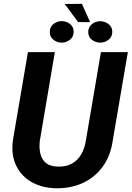

<svg xmlns="http://www.w3.org/2000/svg" viewBox="-20 -987 697 1017"><path d="M514.6 -710.9H657.2L577.1 -241.7Q565.9 -162.6 525.1 -105.7Q484.4 -48.8 420.7 -18.8Q356.9 11.2 277.3 10.3Q203.1 8.8 148.2 -22.2Q93.3 -53.2 65.9 -109.1Q38.6 -165 47.9 -241.2L127.9 -710.9H270.5L190.9 -240.7Q186.5 -204.1 193.6 -173.6Q200.7 -143.1 222.9 -124.3Q245.1 -105.5 286.1 -104.5Q329.6 -103 360.4 -120.1Q391.1 -137.2 409.7 -168.7Q428.2 -200.2 434.6 -241.2ZM413.6 -966.8 457.5 -869.6 393.6 -870.1 322.8 -965.8ZM243.7 -816.4Q243.2 -842.8 261.7 -858.6Q280.3 -874.5 305.2 -875Q330.1 -875.5 349.9 -860.8Q369.6 -846.2 370.1 -819.8Q370.6 -793.5 351.6 -777.6Q332.5 -761.7 308.1 -761.2Q283.7 -760.7 263.9 -775.6Q244.1 -790.5 243.7 -816.4ZM447.3 -816.4Q447.3 -842.8 466.1 -858.4Q484.9 -874 509.3 -874.5Q534.2 -875 554.2 -860.1Q574.2 -845.2 574.7 -819.8Q575.2 -793 556.2 -777.3Q537.1 -761.7 512.7 -761.2Q487.8 -760.7 467.8 -775.4Q447.8 -790 447.3 -816.4Z"/></svg>

Font: Roboto
Style: Bold Italic
Weight: 700
Italic angle: -12°
Designer: Christian Robertson
Foundry: Google
Version: Version 3.0